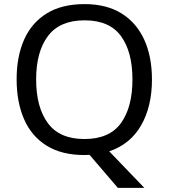

<svg xmlns="http://www.w3.org/2000/svg" viewBox="-20 -745 821 935"><path d="M720 -358Q720 -227 667.5 -135Q615 -43 512 -8L683 170H554L416 9Q410 9 403.5 9.5Q397 10 391 10Q280 10 206.5 -36Q133 -82 97 -165Q61 -248 61 -359Q61 -469 97 -551Q133 -633 206.5 -679Q280 -725 392 -725Q499 -725 572 -679.5Q645 -634 682.5 -551.5Q720 -469 720 -358ZM156 -358Q156 -223 213 -145.5Q270 -68 391 -68Q513 -68 569 -145.5Q625 -223 625 -358Q625 -493 569 -569.5Q513 -646 392 -646Q271 -646 213.5 -569.5Q156 -493 156 -358Z"/></svg>

Font: Noto Sans Hanifi Rohingya
Style: Regular
Weight: 400
Designer: Monotype Design Team and DaltonMaag
Foundry: Google LLC
Version: Version 2.101